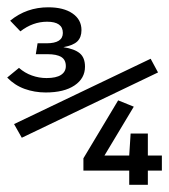

<svg xmlns="http://www.w3.org/2000/svg" viewBox="-22 -514 470 534"><path d="M204.6 -430.2Q204.6 -410.2 193.1 -398.9Q181.6 -387.7 154.3 -382.8Q185.5 -377.9 200 -365.7Q214.4 -353.5 214.4 -328.6Q214.4 -295.9 185.3 -276.4Q156.2 -256.8 105 -256.8Q74.2 -256.8 46.4 -266.8Q18.6 -276.9 -2 -298.3L30.8 -325.2Q46.9 -311 66.7 -304Q86.4 -296.9 107.4 -296.9Q134.3 -296.9 147.7 -305.7Q161.1 -314.5 161.1 -330.1Q161.1 -347.7 148.4 -355.5Q135.7 -363.3 109.9 -363.3H77.6L82.5 -393.6H107.4Q152.8 -393.6 152.8 -422.4Q152.8 -453.6 108.9 -453.6Q69.3 -453.6 34.7 -426.8L6.3 -456.5Q51.8 -493.7 112.3 -493.7Q154.8 -493.7 179.7 -476.6Q204.6 -459.5 204.6 -430.2ZM17.1 -168.9 397 -350.6 417.5 -312.5 38.6 -130.9ZM389.2 0H337.4V-39.6H210V-73.7L306.6 -234.9L350.1 -217.3L268.6 -81.5H337.4L341.3 -142.6H389.2V-81.5H428.2V-39.6H389.2Z"/></svg>

Font: Amiri Typewriter
Style: Regular
Weight: 400
Monospace: yes
Designer: Khaled Hosny
Version: Version 1.1